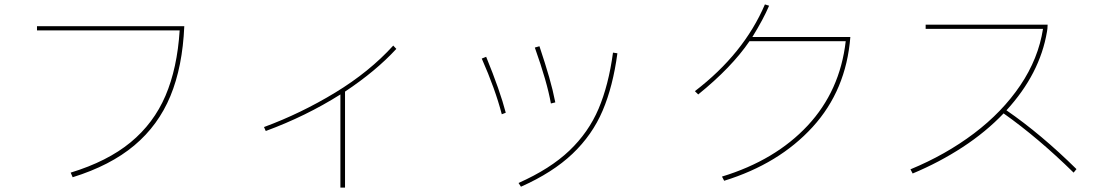

<svg xmlns="http://www.w3.org/2000/svg" viewBox="-20 -812 5025 872"><path d="M148 -693H817Q809 -509 754 -376Q699 -243 590 -151.5Q481 -60 310 -7L301 -28Q468 -79 573 -165.5Q678 -252 731.5 -377Q785 -502 796 -674H148Z M1780 -590Q1687 -489 1547 -396V40H1526V-383Q1369 -284 1187 -217L1179 -235Q1347 -297 1502.5 -391.5Q1658 -486 1766 -605Z M2482 -342Q2465 -439 2409 -596L2430 -602Q2457 -521 2474 -462Q2491 -403 2502 -347ZM2335 19Q2479 -45 2566 -128Q2653 -211 2698.5 -318Q2744 -425 2764 -573L2784 -570Q2764 -420 2717 -309.5Q2670 -199 2580 -113.5Q2490 -28 2346 36ZM2259 -293Q2229 -408 2168 -546L2188 -554Q2251 -400 2277 -300Z M3842 -644Q3823 -402 3670.5 -235Q3518 -68 3269 9L3259 -10Q3501 -84 3648 -241.5Q3795 -399 3821 -625H3384Q3303 -506 3151 -383L3136 -398Q3358 -568 3454 -792L3473 -786Q3447 -725 3397 -644Z M4856 -28Q4695 -186 4538 -297Q4458 -213 4352.5 -144Q4247 -75 4125 -24L4115 -43Q4275 -109 4403.5 -206Q4532 -303 4614 -424.5Q4696 -546 4717 -681H4184V-700H4738Q4738 -690 4737 -682Q4736 -674 4735 -668Q4703 -477 4551 -311Q4709 -202 4869 -44Z"/></svg>

Font: IBM Plex Sans JP Thin
Style: Regular
Weight: 100
Designer: Mike Abbink; Paul van der Laan; Pieter van Rosmalen; Wujin Sim; Yejin Wi; Jinhee Kim; Boomi Park; Yona Kim; Kichan Ma
Foundry: Sandoll Inc.
Version: Version 1.001